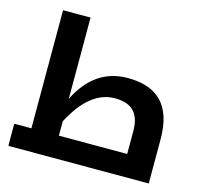

<svg xmlns="http://www.w3.org/2000/svg" viewBox="-108 -882 1073 1005"><g transform="rotate(15 428.0 -380.0)"><path d="M25 0H781V-240C781 -420 697 -505 533 -505C414 -505 323 -443 262 -320V-760H113V-120H25C21 -120 20 -119 20 -115V-6C20 -2 21 0 25 0ZM262 -120V-198C327 -323 405 -385 495 -385C588 -385 632 -340 632 -243V-120Z"/></g></svg>

Font: Noto Kufi Arabic
Style: Bold
Weight: 700
Designer: Monotype Design Team, David Williams, Khaled Hosny
Foundry: Google LLC
Version: Version 2.109